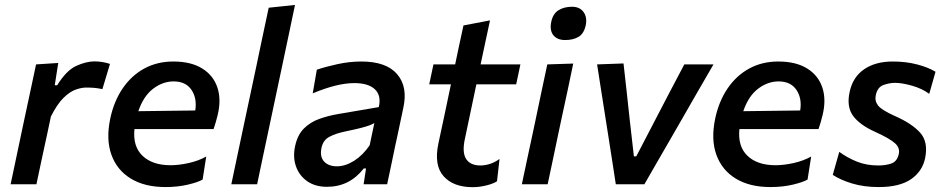

<svg xmlns="http://www.w3.org/2000/svg" viewBox="-20 -764 3922 796"><path d="M24 0Q35.5 -54.5 46.2 -105Q57 -155.5 70 -218L80.5 -267.5Q91.5 -318 103.8 -376.2Q116 -434.5 129.5 -497L221.5 -503L207 -410.5H217Q255.5 -472.5 296.5 -491Q337.5 -509.5 372 -509.5Q389 -509.5 406 -506.5Q423 -503.5 436 -499L404.5 -394.5Q385.5 -398.5 370 -399.8Q354.5 -401 337.5 -401Q318 -401 293.8 -392.5Q269.5 -384 243.2 -358.2Q217 -332.5 191 -281L176.5 -212.5Q164 -155 153.2 -104.8Q142.5 -54.5 131 0Z M666 11.5Q580 11.5 522.5 -23.5Q465 -58.5 442 -122.2Q419 -186 437 -272Q452 -343.5 488.2 -397Q524.5 -450.5 578 -479.8Q631.5 -509 698.5 -509Q772 -509 818.5 -480Q865 -451 881.5 -400.5Q898 -350 882 -285.5Q875 -256.5 865.5 -229H537.5Q530 -157 571 -118Q612 -79 687 -79Q721.5 -79 762 -88Q802.5 -97 835 -115L820 -19.5Q801 -8.5 758.8 1.5Q716.5 11.5 666 11.5ZM700 -426.5Q655 -426.5 615 -396.2Q575 -366 553.5 -303L789.5 -306Q797.5 -356.5 773.8 -391.5Q750 -426.5 700 -426.5Z M939 0Q950.5 -54.5 961.2 -105.5Q972 -156.5 985 -218L1043.5 -493Q1056.5 -555 1069 -614.5Q1081.5 -674 1094 -732L1203 -743.5Q1190.5 -683.5 1177.5 -622Q1164.5 -560.5 1150.5 -494L1092 -218Q1078.5 -155.5 1068 -105Q1057.5 -54.5 1046 0Z M1335.5 10.5Q1286.5 10.5 1253.5 -12.8Q1220.5 -36 1207 -74.5Q1193.5 -113 1203.5 -158.5Q1213.5 -205 1240.2 -231.5Q1267 -258 1304.2 -271.2Q1341.5 -284.5 1383.5 -291.5L1550.5 -320Q1561.5 -368 1534.2 -393.8Q1507 -419.5 1449 -419.5Q1378 -419.5 1276.5 -377L1293.5 -475Q1328.5 -487 1378.8 -498Q1429 -509 1478 -509Q1581.5 -509 1626.5 -456.5Q1671.5 -404 1652 -316.5Q1647 -293 1641.5 -266.8Q1636 -240.5 1629.5 -210L1618 -157Q1611 -122.5 1602.8 -83.8Q1594.5 -45 1585 0H1487.5L1497.5 -65.5H1488Q1429 10.5 1335.5 10.5ZM1376.5 -74.5Q1411.5 -74.5 1447.8 -97.2Q1484 -120 1512.5 -161.5L1532 -254Q1524 -249 1511.5 -244.2Q1499 -239.5 1475.8 -233.5Q1452.5 -227.5 1411.5 -219Q1372.5 -211 1345.8 -197Q1319 -183 1312.5 -149.5Q1305.5 -113.5 1324 -94Q1342.5 -74.5 1376.5 -74.5Z M1940 12Q1859.5 12 1819 -33.5Q1778.5 -79 1797.5 -169Q1811.5 -234 1824 -293Q1836.5 -352 1849.5 -414.5H1759.5L1777 -497H1867Q1876 -540.5 1884.2 -578.8Q1892.5 -617 1901.5 -658.5L2011.5 -679.5Q2001 -630 1992 -588.5Q1983 -547 1972.5 -497H2137.5L2120 -414.5H1955L1907.5 -189Q1895 -132 1912.5 -105Q1930 -78 1971.5 -78Q1990 -78 2010.5 -84.2Q2031 -90.5 2051 -105L2040.5 -12.5Q2025.5 -2.5 1996.2 4.8Q1967 12 1940 12Z M2143.5 0Q2155 -54.5 2165.8 -105.2Q2176.5 -156 2190 -218L2200.5 -267.5Q2215 -337.5 2226.2 -390.2Q2237.5 -443 2249 -497L2356.5 -500.5Q2345 -444.5 2333.8 -391.8Q2322.5 -339 2307 -267.5L2296.5 -218Q2283.5 -156 2272.8 -105.2Q2262 -54.5 2250.5 0ZM2323 -598Q2290.5 -598 2274.2 -618Q2258 -638 2265.5 -674Q2272.5 -707.5 2295.8 -721.8Q2319 -736 2351.5 -736Q2383.5 -736 2399.2 -714.2Q2415 -692.5 2408.5 -660Q2401 -624.5 2378.5 -611.2Q2356 -598 2323 -598Z M2533 0Q2526 -47 2518.5 -94.5Q2511 -142 2504 -187.5L2490 -276.5Q2481.5 -331 2472.5 -387.8Q2463.5 -444.5 2455.5 -497L2565 -501Q2571.5 -442 2578 -384.8Q2584.5 -327.5 2591 -265L2608 -116H2618L2696 -266Q2727 -326 2757.2 -383.5Q2787.5 -441 2817 -497H2938Q2906 -442 2873.8 -386.2Q2841.5 -330.5 2810 -275L2758.5 -185.5Q2731.5 -139.5 2705 -93Q2678.5 -46.5 2651.5 0Z M3174 11.5Q3088 11.5 3030.5 -23.5Q2973 -58.5 2950 -122.2Q2927 -186 2945 -272Q2960 -343.5 2996.2 -397Q3032.5 -450.5 3086 -479.8Q3139.5 -509 3206.5 -509Q3280 -509 3326.5 -480Q3373 -451 3389.5 -400.5Q3406 -350 3390 -285.5Q3383 -256.5 3373.5 -229H3045.5Q3038 -157 3079 -118Q3120 -79 3195 -79Q3229.5 -79 3270 -88Q3310.5 -97 3343 -115L3328 -19.5Q3309 -8.5 3266.8 1.5Q3224.5 11.5 3174 11.5ZM3208 -426.5Q3163 -426.5 3123 -396.2Q3083 -366 3061.5 -303L3297.5 -306Q3305.5 -356.5 3281.8 -391.5Q3258 -426.5 3208 -426.5Z M3623.5 11.5Q3561.5 11.5 3513 -3.2Q3464.5 -18 3432.5 -39L3459.5 -134.5Q3491 -111 3531.2 -94.5Q3571.5 -78 3621 -78Q3652.5 -78 3675.5 -86.2Q3698.5 -94.5 3705.5 -122.5Q3713 -149.5 3691.2 -169.5Q3669.5 -189.5 3609 -217Q3544 -246 3516.5 -284Q3489 -322 3502.5 -383Q3515.5 -444.5 3562.5 -476.8Q3609.5 -509 3681 -509Q3735.5 -509 3781.8 -497Q3828 -485 3858.5 -466.5L3832.5 -375Q3802.5 -397 3761 -408.8Q3719.5 -420.5 3691 -420.5Q3667 -420.5 3642.5 -411.5Q3618 -402.5 3611 -370Q3605.5 -346 3620 -327Q3634.5 -308 3689 -283.5Q3760 -252.5 3794.5 -214.2Q3829 -176 3815.5 -108.5Q3804 -53.5 3756.8 -21Q3709.5 11.5 3623.5 11.5Z"/></svg>

Font: Commissioner Medium
Style: Italic
Weight: 500
Italic angle: -12°
Designer: Kostas Bartsokas
Foundry: Kostas Bartsokas
Version: Version 1.000; ttfautohint (v1.8.3)